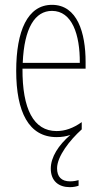

<svg xmlns="http://www.w3.org/2000/svg" viewBox="-20 -557 420 794"><path d="M216 139C216 90 268 23 318 -22V-52C283 -27 249 -15 214 -15C119 -15 72 -106 73 -273H334V-301C334 -421 300 -537 195 -537C94 -537 47 -429 47 -264C47 -94 99 10 214 10C235 10 254 7 271 1C222 43 190 93 190 140C190 192 223 217 269 217C284 217 297 214 305 211V188C299 190 284 193 270 193C234 193 216 174 216 139ZM195 -512C278 -512 311 -414 310 -297H74C80 -442 125 -512 195 -512Z"/></svg>

Font: Noto Sans Ethiopic ExtraCondensed Thin
Style: Regular
Weight: 100
Width: 2
Designer: Monotype Design Team
Foundry: Monotype Imaging Inc.
Version: Version 2.102